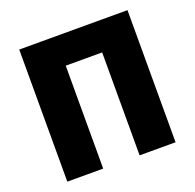

<svg xmlns="http://www.w3.org/2000/svg" viewBox="-125 -844 990 975"><g transform="rotate(-20 369.5 -357.0)"><path d="M662.1 0H467.8V-556.2H271V0H77.1V-713.9H662.1Z"/></g></svg>

Font: OpenSansExtrabold
Style: Regular
Weight: 800
Foundry: Ascender Corporation
Version: Version 1.10